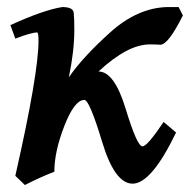

<svg xmlns="http://www.w3.org/2000/svg" viewBox="-20 -509 554 550"><path d="M51.3 21 23.9 -5.4Q90.3 -297.9 90.3 -392.6Q90.3 -416 86.4 -416Q70.3 -416 23.9 -398.4L9.8 -437Q103.5 -480 158.2 -488.8Q189.5 -488.8 191.2 -472.4Q192.9 -456.1 192.9 -422.9Q192.9 -362.8 177.2 -287.6Q216.8 -345.2 295.4 -416Q374 -486.8 459.5 -488.8H491.7L503.9 -464.8Q461.9 -380.9 439.5 -380.9Q425.3 -381.8 409.2 -381.8Q345.7 -381.8 262.2 -304.2Q307.6 -304.2 340.1 -197Q372.6 -89.8 388.2 -89.8Q401.9 -89.8 448.7 -159.7L484.4 -129.4Q413.6 17.1 359.9 17.1Q308.6 17.1 272.5 -102.8Q236.3 -222.7 221.7 -222.7Q193.4 -222.7 164.6 -148.9Q135.7 -75.2 135.7 -17.1Q97.2 -2.4 51.3 21Z"/></svg>

Font: Kelvinch
Style: Bold Italic
Weight: 700
Italic angle: -10°
Designer: Paul James Miller
Foundry: High-Logic / Made with FontCreator
Version: Version 3.30 September 23, 2016